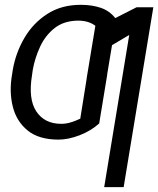

<svg xmlns="http://www.w3.org/2000/svg" viewBox="-20 -558 644 781"><path d="M603.7 -528.4 483 203.1H403.8L505.7 -415.8L435.7 -374.3L415.8 -254.6H416.2L383.5 -55.8Q349.8 -25.6 303.8 -7.8Q257.8 9.9 217.7 9.9Q138.1 9.9 92.5 -27.2Q46.9 -64.3 32 -124.5Q17 -184.7 28.8 -253.2L32.3 -275.6Q44.4 -344.1 79.5 -404.1Q114.7 -464.1 172.2 -501.2Q229.8 -538.4 308.6 -538.4Q353.7 -538.4 389.6 -526.3Q425.4 -514.2 448.9 -484.4L535.5 -528.4ZM229 -54.3Q248.9 -54.3 268.5 -60.4Q288 -66.4 306.5 -75.3L332.7 -239H332.4L367.9 -453.1Q340.6 -473.7 299.7 -474.1Q240.8 -474.1 202.6 -444.1Q164.4 -414.1 143.3 -368.4Q122.2 -322.8 113.6 -275.6L110.4 -253.2Q94.1 -155.5 127.7 -104.9Q161.2 -54.3 229 -54.3Z"/></svg>

Font: Inter UI Light
Style: Italic
Weight: 300
Italic angle: 9.39999°
Designer: Rasmus Andersson
Foundry: rsms
Version: 3.2;8d6f07862